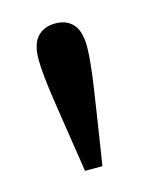

<svg xmlns="http://www.w3.org/2000/svg" viewBox="-61 -780 305 394"><g transform="rotate(-15 91.5 -583.0)"><path d="M92 -737Q116 -737 129.5 -722Q143 -707 143 -674Q143 -659 140.5 -635Q138 -611 134 -585Q130 -559 126.5 -535.5Q123 -512 121 -500L110 -429H73L62 -500Q60 -512 56.5 -535.5Q53 -559 49 -585Q45 -611 42.5 -635Q40 -659 40 -674Q40 -707 54 -722Q68 -737 92 -737Z"/></g></svg>

Font: Source Serif Pro
Style: Regular
Weight: 400
Designer: Frank Grießhammer
Foundry: Adobe Systems Incorporated
Version: Version 2.000;PS 1.000;hotconv 16.6.51;makeotf.lib2.5.65220